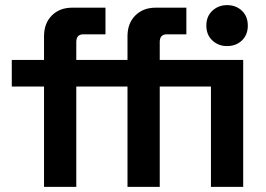

<svg xmlns="http://www.w3.org/2000/svg" viewBox="-20 -730 1040 750"><path d="M478 0V-392H378V-496H478V-588Q478 -639 508.5 -669.5Q539 -700 588 -700H708V-596H632Q604 -596 604 -566V-496H804V-392H604V0ZM152 0V-392H26V-496H152V-588Q152 -639 182.5 -669.5Q213 -700 262 -700H392V-596H306Q278 -596 278 -566V-496H378V-392H278V0ZM804 0V-496H930V0ZM867 -550Q833 -550 809.5 -572Q786 -594 786 -630Q786 -666 809.5 -688Q833 -710 867 -710Q902 -710 925 -688Q948 -666 948 -630Q948 -594 925 -572Q902 -550 867 -550Z"/></svg>

Font: Space Grotesk
Style: Bold
Weight: 700
Designer: Florian Karsten
Foundry: Florian Karsten
Version: Version 2.000